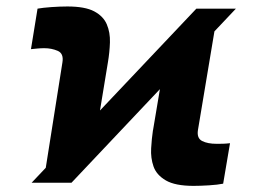

<svg xmlns="http://www.w3.org/2000/svg" viewBox="-20 -573 817 602"><path d="M79.1 0 123.5 -46.9 175.8 -377.9Q180.2 -405.3 160.9 -413.6Q141.6 -421.9 119.1 -421.9Q108.4 -421.9 97.7 -420.9Q86.9 -419.9 77.1 -418.9L97.7 -545.9Q113.8 -548.8 141.1 -550.8Q168.5 -552.7 191.4 -552.7Q246.6 -552.7 275.4 -537.4Q304.2 -522 314.9 -496.6Q325.7 -471.2 324.7 -440.2Q323.7 -409.2 318.4 -377.9L293.5 -226.6L595.7 -545.9H719.7L652.3 -474.6L600.6 -165Q596.7 -139.6 613.8 -130.9Q630.9 -122.1 659.2 -122.1Q667.5 -122.1 678.5 -122.3Q689.5 -122.6 701.2 -124L679.7 2.9Q663.1 6.3 635.3 8.1Q607.4 9.8 586.9 9.8Q529.3 9.8 500 -7.3Q470.7 -24.4 461.4 -51Q452.1 -77.6 453.9 -107.9Q455.6 -138.2 459.5 -164.1Q460 -165.5 460 -166L481.4 -293.5L204.1 0Z"/></svg>

Font: Inter Display Black
Style: Italic
Weight: 900
Italic angle: -9.39999°
Designer: Rasmus Andersson
Foundry: rsms
Version: Version 4.000;git-a52131595